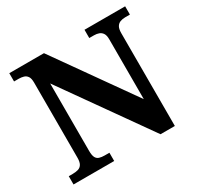

<svg xmlns="http://www.w3.org/2000/svg" viewBox="-153 -890 1094 1067"><g transform="rotate(-30 394.0 -357.0)"><path d="M28.1 0V-53H52.7Q72.8 -53 88.4 -57.4Q104 -61.9 112.7 -75.9Q121.4 -90 121.4 -118.1V-599.9Q121.4 -627 112.5 -639.8Q103.6 -652.6 89.2 -656.8Q74.7 -661 58 -661H28.1V-714H250.6L603.4 -215.5V-599.9Q603.4 -624.7 594.8 -637.8Q586.2 -650.8 572.3 -655.9Q558.4 -661 541.1 -661H510.7V-714H771.5V-661H741.1Q723.2 -661 708.8 -655.4Q694.5 -649.8 686.4 -636Q678.3 -622.1 678.3 -595.9V0H586.4L196.3 -551.1V-118.1Q196.3 -90 203.5 -75.9Q210.8 -61.9 225.1 -57.4Q239.5 -53 258.6 -53H289V0Z"/></g></svg>

Font: Noto Serif Lao
Style: Regular
Weight: 400
Designer: Monotype Design Team
Foundry: Monotype Imaging Inc.
Version: Version 2.003